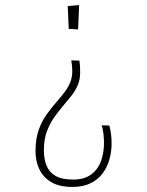

<svg xmlns="http://www.w3.org/2000/svg" viewBox="-20 -578 579 757"><path d="M261 -340 293 -339Q295 -326 295.5 -314.5Q296 -303 296 -292Q296 -264 286.5 -242Q277 -220 261.5 -200.5Q246 -181 229 -161Q211 -140 193.5 -115Q176 -90 164.5 -59Q153 -28 153 15Q153 49 163.5 75Q174 101 199 115.5Q224 130 268 130Q313 130 340 109.5Q367 89 378.5 56Q390 23 390 -14Q390 -32 388 -50Q386 -68 381 -84L411 -83Q416 -66 418 -47.5Q420 -29 420 -12Q420 21 411 52Q402 83 383.5 107Q365 131 336 145Q307 159 266 159Q213 159 181 139.5Q149 120 134.5 88Q120 56 120 18Q120 -31 133 -67Q146 -103 166.5 -130.5Q187 -158 207 -181Q223 -199 236 -216.5Q249 -234 257 -254Q265 -274 265 -297Q265 -308 264 -318.5Q263 -329 261 -340ZM292 -558 288 -462 251 -464 247 -554Z"/></svg>

Font: Truculenta Thin
Style: Regular
Weight: 250
Version: Version 1.002